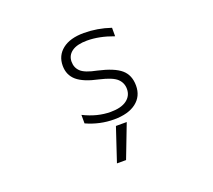

<svg xmlns="http://www.w3.org/2000/svg" viewBox="-131 -706 1263 1140"><g transform="rotate(-20 500.0 -135.5)"><path d="M493.2 50.8H561.5L480.5 261.7H422.9ZM687.5 -133.8Q687.5 -66.4 637.2 -27.8Q586.9 10.7 497.1 10.7Q407.2 10.7 323.2 -27.3V-81.1Q409.2 -38.1 493.2 -38.1Q559.6 -38.1 594.7 -64Q629.9 -89.8 629.9 -133.8Q629.9 -171.9 602.5 -198.2Q575.2 -224.6 494.1 -243.2Q401.4 -262.7 359.9 -298.3Q318.4 -334 318.4 -392.6Q318.4 -457 366.7 -495.1Q415 -533.2 502 -533.2Q587.9 -533.2 670.9 -504.9V-451.2Q582 -484.4 504.9 -484.4Q441.4 -484.4 408.7 -460.9Q376 -437.5 376 -397.5Q376 -359.4 401.9 -335Q427.7 -310.5 502 -295.9Q602.5 -273.4 645 -236.8Q687.5 -200.2 687.5 -133.8Z"/></g></svg>

Font: Gen Shin Gothic Monospace Light
Style: Regular
Weight: 300
Designer: [Source Han Sans]
Ryoko NISHIZUKA  (kana & ideographs); Paul D. Hunt (Latin, Greek & Cyrillic); Wenlong ZHANG  (bopomofo
Version: Version 1.002.20150607